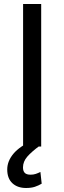

<svg xmlns="http://www.w3.org/2000/svg" viewBox="-20 -731 321 958"><path d="M185.5 0H95.2V-710.9H185.5ZM178.2 -3.9Q137.7 25.9 116.2 50.5Q94.7 75.2 94.7 104.5Q94.7 122.1 103.3 131.3Q111.8 140.6 132.8 140.6Q147 140.6 158.4 136.7Q169.9 132.8 181.6 127L188 185.5Q172.4 194.8 154.3 200.9Q136.2 207 109.9 207Q67.4 207 41.7 183.1Q16.1 159.2 16.1 114.7Q16.1 72.8 47.4 35.6Q78.6 -1.5 144.5 -30.8Z"/></svg>

Font: Roboto Web
Style: Regular
Weight: 400
Designer: Google
Version: Version 1.200310; 2013